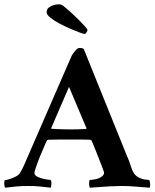

<svg xmlns="http://www.w3.org/2000/svg" viewBox="-33 -869 719 893"><path d="M374 -730Q374 -726 369.5 -718.5Q365 -711 360 -711Q356 -711 337 -718Q318 -725 292.5 -736Q267 -747 242 -760.5Q217 -774 200.5 -787.5Q184 -801 184 -812Q184 -826 194 -834Q204 -842 217 -845.5Q230 -849 239 -849Q245 -849 249.5 -848Q254 -847 257 -845Q274 -832 294 -814Q314 -796 332.5 -777.5Q351 -759 362.5 -746Q374 -733 374 -730ZM92 -131 300 -609Q305 -619 316.5 -632.5Q328 -646 336 -646Q353 -646 357 -640L557 -145Q567 -123 572 -106.5Q577 -90 584 -74Q593 -54 609.5 -45Q626 -36 641.5 -34Q657 -32 661 -32Q665 -25 665.5 -12Q666 1 663 4Q634 2 599 -1Q564 -4 532 -4Q510 -4 482 -2.5Q454 -1 428.5 1Q403 3 385 4Q383 1 382 -7.5Q381 -16 382 -24Q383 -32 385 -32Q398 -32 415.5 -36.5Q433 -41 443 -50Q451 -57 451 -66Q451 -69 445 -84.5Q439 -100 430.5 -122Q422 -144 413.5 -165.5Q405 -187 399 -201Q393 -215 393 -215Q393 -215 390.5 -217Q388 -219 386 -219Q365 -220 345.5 -220Q326 -220 310 -220Q305 -220 300.5 -220Q296 -220 292 -220Q262 -220 239.5 -220Q217 -220 191 -219Q187 -219 184 -214Q184 -214 177.5 -199Q171 -184 163 -165Q155 -146 149 -132Q142 -114 134.5 -92Q127 -70 127 -65Q127 -53 144 -45.5Q161 -38 179.5 -35Q198 -32 202 -32Q207 -27 206 -13Q205 1 203 4Q178 1 154 -1.5Q130 -4 98 -4Q64 -4 40.5 -1.5Q17 1 -9 4Q-12 1 -13 -11Q-14 -23 -11 -31Q-5 -31 9.5 -35.5Q24 -40 38.5 -47Q53 -54 58 -62Q71 -82 77 -96.5Q83 -111 92 -131ZM288 -465 205 -273Q205 -273 205.5 -271.5Q206 -270 207 -270Q222 -269 247 -268Q272 -267 288 -267Q311 -267 327.5 -267.5Q344 -268 366 -269Q368 -269 368.5 -271Q369 -273 369 -273Z"/></svg>

Font: Amiri
Style: Bold
Weight: 700
Designer: Khaled Hosny
Version: Version 0.113